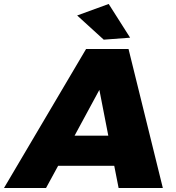

<svg xmlns="http://www.w3.org/2000/svg" viewBox="-82 -948 888 968"><path d="M466 -928 574 -758 441 -748 307 -870ZM516 0 494 -112H211L150 0H-62L352 -701H566L739 0ZM294 -264H464L419 -495Z"/></svg>

Font: TypoPRO Montserrat
Style: Italic
Weight: 800
Italic angle: -11.3°
Designer: Julieta Ulanovsky
Foundry: Julieta Ulanovsky
Version: Version 6.001